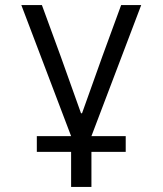

<svg xmlns="http://www.w3.org/2000/svg" viewBox="-20 -536 640 756"><path d="M260 200H340V62H475V0H340L536 -516H457L383 -314L303 -90H299L219 -314L145 -516H64L260 0H125V62H260Z"/></svg>

Font: IBM Mono
Style: Regular
Weight: 400
Monospace: yes
Designer: Mike Abbink, Paul van der Laan, Pieter van Rosmalen
Foundry: Bold Monday
Version: Version 2.3